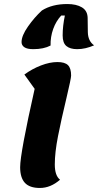

<svg xmlns="http://www.w3.org/2000/svg" viewBox="-20 -908 487 953"><path d="M80 -78Q80 -147 152 -467L101 -538Q139 -566 183 -583Q227 -600 265 -600Q302 -600 317.5 -584.5Q333 -569 333 -533Q333 -519 310 -422Q284 -314 268 -232.5Q252 -151 252 -92Q252 -36 278 -16Q231 25 178 25Q127 25 103.5 -0.5Q80 -26 80 -78ZM314 -888Q359 -888 386.5 -871.5Q414 -855 415 -820L416 -748Q417 -704 447 -683Q404 -664 363 -664Q328 -664 309.5 -679.5Q291 -695 291 -732Q291 -779 302 -831H284Q258 -803 244 -764Q230 -725 231 -682Q197 -664 145 -664Q115 -664 101 -673.5Q87 -683 87 -699Q87 -731 119 -776.5Q151 -822 188 -856Q239 -888 314 -888Z"/></svg>

Font: Lemonada SemiBold
Style: Regular
Weight: 600
Designer: Mohamed Gaber (Arabic) Eduardo Tunni (Latin)
Foundry: Kief Type Foundry
Version: Version 3.006